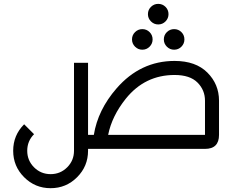

<svg xmlns="http://www.w3.org/2000/svg" viewBox="-20 -777 1212 1002"><path d="M544.4 -73.2H1049.8V-251.5Q1049.8 -307.1 1010.5 -346.4Q971.2 -385.7 891.1 -385.7Q736.3 -385.7 636.7 -262.2Q564 -171.4 544.4 -73.2ZM439.5 0V9.8Q439.5 90.8 382.3 147.9Q325.2 205.1 244.1 205.1Q163.1 205.1 106 147.9Q48.8 90.8 48.8 9.8Q48.8 -71.3 106 -128.4L157.7 -76.7Q122.1 -41 122.1 9.8Q122.1 60.5 157.7 96.2Q193.4 131.8 244.1 131.8Q294.9 131.8 330.6 96.2Q366.2 60.5 366.2 9.8V-449.2H439.5V-73.2H469.7Q490.7 -203.6 588.4 -315.9Q712.9 -459 891.1 -459Q1001.5 -459 1062.3 -398.2Q1123 -337.4 1123 -251.5V-73.2Q1123 0 1049.8 0ZM722.7 -517.6Q700.7 -517.6 684.8 -533.4Q668.9 -549.3 668.9 -571.3Q668.9 -593.8 684.8 -609.4Q700.7 -625 722.7 -625Q745.1 -625 760.7 -609.4Q776.4 -593.8 776.4 -571.3Q776.4 -549.3 760.7 -533.4Q745.1 -517.6 722.7 -517.6ZM888.7 -517.6Q866.7 -517.6 850.8 -533.4Q835 -549.3 835 -571.3Q835 -593.8 850.8 -609.4Q866.7 -625 888.7 -625Q911.1 -625 926.8 -609.4Q942.4 -593.8 942.4 -571.3Q942.4 -549.3 926.8 -533.4Q911.1 -517.6 888.7 -517.6ZM805.7 -649.4Q783.7 -649.4 767.8 -665.3Q752 -681.2 752 -703.1Q752 -725.6 767.8 -741.2Q783.7 -756.8 805.7 -756.8Q828.1 -756.8 843.8 -741.2Q859.4 -725.6 859.4 -703.1Q859.4 -681.2 843.8 -665.3Q828.1 -649.4 805.7 -649.4Z"/></svg>

Font: Catrinity
Style: Regular
Weight: 400
Designer: Alexander Lange
Foundry: High-Logic / Made with FontCreator
Version: Version 2.090;May 20, 2024;FontCreator 15.0.0.2974 64-bit